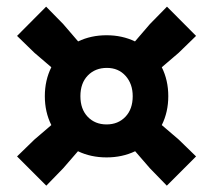

<svg xmlns="http://www.w3.org/2000/svg" viewBox="-20 -666 656 591"><path d="M530 -236.5 583.5 -184.5 493.5 -94.5 441.5 -148 396 -200.5Q356.5 -181.5 308 -181.5Q259.5 -181.5 220 -200.5L174.5 -148L122.5 -94.5L32.5 -184.5L86 -236.5L138 -281Q118 -321 118 -370Q118 -419 138 -459L86 -503.5L32.5 -555.5L122 -645.5L174.5 -592L220.5 -538.5Q260 -557.5 308 -557.5Q356 -557.5 395.5 -538.5L441.5 -592L494 -645.5L583.5 -555.5L530 -503.5L478 -459Q498 -419 498 -370Q498 -321 478 -281ZM308 -283Q343.5 -283 366 -306.5Q388.5 -330 388.5 -370Q388.5 -408 366.5 -432.5Q344.5 -457 309 -457Q273 -457 250.2 -433.5Q227.5 -410 227.5 -370Q227.5 -330 250 -306.5Q272.5 -283 308 -283Z"/></svg>

Font: Encode Sans Semi Condensed ExBd
Style: Regular
Weight: 800
Width: 4
Designer: Multiple Designers
Foundry: Impallari Type
Version: Version 2.000